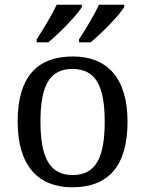

<svg xmlns="http://www.w3.org/2000/svg" viewBox="-20 -786 617 816"><path d="M316 -619V-606H365C410 -642 487 -721 508 -756V-766H401C380 -721 344 -662 316 -619ZM136 -619V-606H185C230 -642 307 -721 328 -756V-766H221C200 -721 164 -662 136 -619ZM287 10C441 10 522 -81 522 -269C522 -456 434 -546 290 -546C135 -546 55 -456 55 -269C55 -81 143 10 287 10ZM289 -42C189 -42 152 -120 152 -269C152 -418 188 -493 288 -493C388 -493 425 -418 425 -269C425 -120 389 -42 289 -42Z"/></svg>

Font: Noto Fangsong KSS Rotated
Style: Regular
Weight: 400
Designer: LIU Zhao, ZHANG Congyu, Kushim JIANG
Foundry: Guyu Beijing Co. Ltd.
Version: Version 1.000;November 16, 2022;FontCreator 11.5.0.2427 64-b